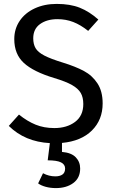

<svg xmlns="http://www.w3.org/2000/svg" viewBox="-20 -721 585 982"><path d="M297 10V56Q345 60 367.5 83.5Q390 107 390 141Q390 189 355 215Q320 241 266 241Q238 241 214 234.5Q190 228 175 217L200 165Q230 181 263 181Q286 181 299.5 171.5Q313 162 313 141Q313 120 292 109.5Q271 99 224 99L235 11Q107 4 25 -77L77 -135Q119 -101 162 -83.5Q205 -66 258 -66Q322 -66 364 -97.5Q406 -129 406 -189Q406 -223 393 -245.5Q380 -268 348.5 -286Q317 -304 257 -322Q151 -354 102 -399Q53 -444 53 -521Q53 -573 80.5 -614Q108 -655 157.5 -678Q207 -701 270 -701Q339 -701 388 -681.5Q437 -662 483 -621L431 -563Q392 -594 354.5 -608.5Q317 -623 274 -623Q220 -623 185 -598Q150 -573 150 -525Q150 -495 162 -474.5Q174 -454 206.5 -437Q239 -420 301 -401Q366 -381 409 -358Q452 -335 478.5 -294.5Q505 -254 505 -192Q505 -108 450 -53.5Q395 1 297 10Z"/></svg>

Font: FiraGO
Style: Regular
Weight: 400
Designer: bBox Type
Foundry: bBox Type GmbH
Version: Version 1.001;April 20, 2020;FontCreator 12.0.0.2555 64-bit